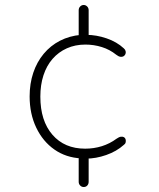

<svg xmlns="http://www.w3.org/2000/svg" viewBox="-20 -630 640 771"><path d="M316 121Q308 121 302 115Q296 109 296 100V-8L306 6Q245 3 198.5 -29.5Q152 -62 125.5 -117.5Q99 -173 99 -243Q99 -294 113.5 -337.5Q128 -381 155.5 -414Q183 -447 221 -466.5Q259 -486 305 -490L296 -468V-589Q296 -598 302 -604Q308 -610 316 -610Q324 -610 330 -604Q336 -598 336 -589V-468L327 -490Q367 -490 408 -476Q449 -462 477 -436Q483 -431 484.5 -424.5Q486 -418 483.5 -412.5Q481 -407 476 -404Q471 -401 463.5 -402Q456 -403 447 -410Q421 -431 389 -441Q357 -451 323 -451Q282 -451 248.5 -436Q215 -421 191 -393.5Q167 -366 154.5 -327.5Q142 -289 142 -242Q142 -145 190.5 -89Q239 -33 322 -33Q357 -33 389 -43Q421 -53 448 -73Q458 -80 465.5 -81Q473 -82 478 -79Q483 -76 484.5 -70Q486 -64 484.5 -58Q483 -52 477 -48Q448 -22 406.5 -7.5Q365 7 325 7L336 -8V100Q336 109 330.5 115Q325 121 316 121Z"/></svg>

Font: Nunito ExtraLight
Style: Regular
Weight: 200
Designer: Vernon Adams
Foundry: Vernon Adams
Version: Version 3.602;April 4, 2023;FontCreator 14.0.0.2856 64-bit